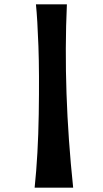

<svg xmlns="http://www.w3.org/2000/svg" viewBox="-20 -867 478 887"><path d="M140 0Q156 -151 159 -340Q162 -529 157.5 -654Q153 -779 146 -847H289Q271 -446 318 0Z"/></svg>

Font: OpenDyslexic
Style: Regular
Weight: 400
Designer: Abbie Gonzalez
Version: Version 0.920;hotconv 1.0.109;makeotfexe 2.5.65596